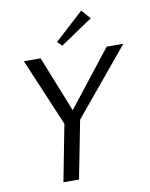

<svg xmlns="http://www.w3.org/2000/svg" viewBox="-95 -950 794 1019"><g transform="rotate(-10 302.0 -440.5)"><path d="M68 -669 222 -305 163 0H247L308 -312L604 -669H514L278 -368L158 -669ZM259 -739 283 -715 457 -832 414 -881Z"/></g></svg>

Font: KpSans
Style: Italic
Weight: 400
Italic angle: -11°
Version: Version 0.66